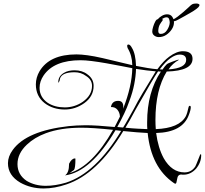

<svg xmlns="http://www.w3.org/2000/svg" viewBox="-20 -980 1159 1087"><path d="M227 87Q154 87 95 54Q25 13 25 -56Q25 -94 52 -131Q130 -239 369 -266Q390 -268 414 -269.5Q438 -271 465 -271Q495 -271 536 -268.5Q577 -266 629 -261Q637 -276 644.5 -291Q652 -306 659 -320Q658 -343 644.5 -359Q631 -375 608 -374Q614 -409 649 -409Q683 -409 677 -364Q727 -492 729 -594Q704 -599 667 -606Q630 -613 581 -622Q535 -630 498.5 -634.5Q462 -639 436 -639Q286 -639 227 -553Q204 -519 204 -483Q204 -430 250 -398Q290 -372 347 -372Q374 -372 400 -380Q426 -388 449 -404Q501 -441 501 -494Q501 -529 467 -550Q439 -571 402 -571Q332 -571 320 -536L317 -522Q315 -517 311 -511Q310 -512 310 -515Q310 -548 341 -567Q354 -575 369.5 -578.5Q385 -582 402 -582Q446 -582 475 -559Q510 -534 510 -494Q510 -434 457 -396Q406 -360 347 -360Q280 -360 233 -396Q183 -435 183 -502Q183 -541 204 -577Q261 -672 413 -672Q439 -672 476 -667Q513 -662 561 -651L729 -611Q728 -666 703 -707Q700 -715 700 -720Q700 -728 707 -728Q717 -728 727 -709Q748 -675 750 -607Q785 -600 815.5 -595Q846 -590 871 -588Q905 -635 938 -659Q980 -690 1015 -690Q1070 -690 1070 -647Q1070 -579 924 -575Q860 -471 860 -301Q860 -288 860.5 -275Q861 -262 862 -249Q995 -254 1032 -322Q1036 -330 1040 -343Q1044 -356 1048 -375Q1050 -381 1054 -381Q1060 -381 1060 -373Q1060 -357 1049 -329Q1013 -231 864 -227Q875 -143 907 -84Q953 -4 1025 -4Q1064 -4 1086 -38Q1088 -40 1113 -104Q1115 -107 1117 -107Q1119 -107 1119 -101Q1119 -60 1090 -25Q1059 9 1019 9H1013Q1010 8 1007 8Q986 8 983 33Q979 60 974 60Q969 60 964 56Q836 -32 816 -227Q789 -228 754.5 -231Q720 -234 678 -238Q531 6 356 64Q289 87 227 87ZM900 -586Q912 -604 923 -615Q927 -619 935 -622.5Q943 -626 956 -631Q970 -636 978.5 -639Q987 -642 992 -642Q993 -642 993 -641Q993 -641 992.5 -641Q992 -641 991 -640Q975 -631 960.5 -618Q946 -605 934 -587Q1034 -594 1034 -641Q1034 -671 997 -671Q974 -671 945.5 -651Q917 -631 884 -587Q888 -587 892 -587Q896 -587 900 -586ZM677 -258Q687 -273 702 -300Q717 -327 739 -366Q757 -402 788 -454Q819 -506 862 -576Q837 -578 809.5 -581.5Q782 -585 750 -590Q749 -550 740 -503.5Q731 -457 712 -407Q700 -372 682.5 -335.5Q665 -299 644 -261ZM814 -249Q813 -258 813 -268Q813 -278 813 -288Q813 -458 891 -575Q887 -575 883 -575Q879 -575 875 -576Q860 -554 828.5 -500.5Q797 -447 748 -360Q730 -326 715.5 -300.5Q701 -275 690 -257Q728 -253 759 -251.5Q790 -250 814 -249ZM239 72Q293 72 354 54Q522 0 666 -239L634 -243Q495 -7 348 13Q371 -2 371 -51V-53Q386 -83 404 -83Q407 -83 407 -81Q407 -29 399 -18L374 0Q503 -39 620 -245Q506 -257 441 -257Q324 -257 240 -226Q175 -202 132 -161Q79 -111 79 -51Q79 9 131 44Q178 72 239 72ZM879 -770Q865 -770 853.5 -778.5Q842 -787 842 -802Q842 -812 847 -828.5Q852 -845 859 -858Q866 -871 873 -871Q883 -883 897.5 -891Q912 -899 926 -899Q946 -899 955.5 -884.5Q965 -870 965 -854Q965 -833 952.5 -814Q940 -795 921 -782.5Q902 -770 879 -770ZM890 -788Q912 -788 926 -810Q940 -832 941 -852Q941 -861 937.5 -871.5Q934 -882 923 -882Q916 -882 909.5 -879Q903 -876 896 -872Q897 -871 899.5 -871Q902 -871 902 -868Q902 -867 899 -862Q893 -855 885 -841.5Q877 -828 876 -805Q876 -788 890 -788ZM971 -861Q967 -859 960.5 -861Q954 -863 955 -867L958 -869Q970 -874 986 -886Q1002 -898 1018 -912Q1034 -926 1045.5 -936.5Q1057 -947 1060 -950Q1068 -957 1075.5 -958.5Q1083 -960 1093 -960Q1100 -960 1105.5 -957Q1111 -954 1109 -949Q1108 -945 1103 -939Q1098 -933 1077 -919Q1076 -918 1060.5 -909Q1045 -900 1025.5 -889Q1006 -878 990 -869.5Q974 -861 971 -861Z"/></svg>

Font: Lavishly Yours
Style: Regular
Weight: 400
Designer: Robert E. Leuschke
Foundry: Robert E. Leuschke
Version: Version 1.010; ttfautohint (v1.8.3)